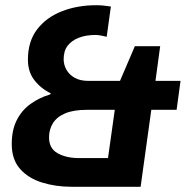

<svg xmlns="http://www.w3.org/2000/svg" viewBox="-20 -716 716 736"><path d="M255 0Q193 0 140.5 -16.5Q88 -33 56.5 -69Q25 -105 25 -164Q25 -217 44 -255Q63 -293 97 -317.5Q131 -342 172 -354L175 -358Q136 -377 111.5 -409Q87 -441 87 -487Q87 -557 122 -603Q157 -649 216.5 -672.5Q276 -696 349 -696Q364 -696 378 -694.5Q392 -693 405 -691L389 -575Q381 -577 368.5 -579.5Q356 -582 346 -582Q310 -582 282.5 -571.5Q255 -561 239.5 -541Q224 -521 224 -489Q224 -468 234.5 -449Q245 -430 266 -418Q287 -406 318 -406H440L497 -539H594L576 -406H672L657 -295H560L519 0ZM283 -110H394L420 -295H313Q262 -295 230 -281.5Q198 -268 183 -244Q168 -220 168 -189Q168 -147 201 -128.5Q234 -110 283 -110Z"/></svg>

Font: Chivo SemiBold
Style: Italic
Weight: 600
Italic angle: -8.05°
Designer: Hector Gatti
Foundry: Omnibus-Type
Version: Version 2.002